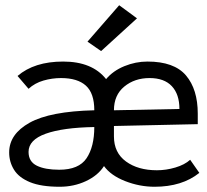

<svg xmlns="http://www.w3.org/2000/svg" viewBox="-20 -702 790 733"><path d="M208 11Q137 11 94.5 -6.5Q52 -24 33.5 -54Q15 -84 15 -120Q15 -190 93 -233.5Q171 -277 340 -281Q340 -346 308 -375Q276 -404 213 -404Q179 -404 146 -394.5Q113 -385 89 -363L47 -412Q111 -467 221 -467Q332 -467 385 -400Q412 -432 455 -449.5Q498 -467 543 -467Q645 -467 690 -414Q735 -361 735 -268V-228L415 -221V-181Q415 -119 461 -85.5Q507 -52 579 -52Q614 -52 649.5 -62.5Q685 -73 706 -92L741 -42Q675 11 570 11Q513 11 458 -10.5Q403 -32 377 -68Q354 -32 308 -10.5Q262 11 208 11ZM415 -281 665 -286Q665 -342 636 -373Q607 -404 551 -404Q494 -404 454.5 -371.5Q415 -339 415 -281ZM206 -54Q281 -54 310.5 -98Q340 -142 340 -217Q220 -215 154.5 -191.5Q89 -168 89 -122Q89 -85 120.5 -69.5Q152 -54 206 -54ZM366 -507 314 -543 435 -682 503 -632Z"/></svg>

Font: Inconsolata ExtraExpanded Thin
Style: Regular
Weight: 100
Width: 8
Monospace: yes
Designer: Raph Levien, Cyreal, Brenton Simpson
Foundry: Raph Levien, Cyreal, Google
Version: Version 3.100; ttfautohint (v1.8.4.7-5d5b)